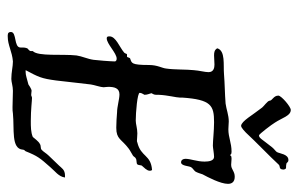

<svg xmlns="http://www.w3.org/2000/svg" viewBox="-154 -578 752 483"><g transform="rotate(90 221.5 -337.0)"><path d="M422 -125C407 -125 403 -116 397 -110L372 -84C366 -78 362 -70 357 -66C354 -63 347 -65 343 -62C336 -59 328 -47 325 -44C313 -39 299 -39 285 -39C256 -39 234 -42 227 -42C223 -42 223 -40 219 -40C215 -40 211 -41 209 -41C204 -41 193 -33 193 -33C177 -29 170 -26 162 -26C160 -26 159 -26 157 -26C174 -58 178 -65 183 -103C188 -151 191 -169 193 -190C194 -198 200 -215 200 -222C200 -225 199 -229 199 -234C199 -249 202 -262 218 -262C230 -262 249 -256 263 -256C275 -255 290 -254 302 -254C331 -254 330 -267 354 -285C359 -289 366 -292 372 -296C375 -298 376 -302 379 -303C383 -306 391 -304 394 -307C396 -309 396 -316 397 -318C402 -324 410 -331 410 -338C410 -340 410 -342 408 -344C369 -341 376 -316 339 -307C337 -306 336 -306 334 -306C330 -306 323 -307 316 -307C303 -307 293 -303 284 -303C264 -303 214 -307 214 -313C214 -318 219 -324 219 -325C219 -333 215 -340 215 -343C215 -343 219 -348 219 -354V-361C220 -384 226 -405 226 -414V-420C231 -493 246 -500 288 -500C310 -500 334 -497 347 -497C352 -497 367 -500 375 -500C385 -500 387 -487 387 -476C387 -457 380 -441 380 -428C380 -422 383 -417 389 -417C398 -417 398 -437 401 -442C403 -446 409 -449 412 -453C415 -458 417 -465 419 -471C426 -484 443 -516 443 -535C443 -545 438 -552 425 -552C411 -552 407 -543 395 -543C390 -543 385 -544 380 -544C370 -544 374 -541 371 -541C367 -541 371 -544 362 -544C340 -544 326 -536 306 -536C299 -536 292 -537 286 -537C270 -537 256 -531 241 -529C216 -527 191 -527 167 -525C144 -523 108 -529 102 -508C106 -501 112 -500 120 -500C127 -500 135 -501 143 -501C151 -501 162 -499 162 -486C162 -477 158 -463 157 -449C155 -432 156 -400 153 -380C152 -369 144 -358 144 -336C144 -291 139 -293 128 -289C125 -288 125 -281 123 -281C121 -281 119 -281 118 -281C115 -281 116 -277 113 -274C99 -262 72 -253 72 -237C72 -234 72 -230 77 -230C91 -230 114 -255 128 -255C131 -255 135 -254 135 -250C135 -241 132 -203 131 -197C129 -182 122 -168 120 -154C116 -119 123 -57 109 -44C109 -44 109 -44 109 -43C109 -42 109 -40 109 -39C109 -35 103 -32 102 -30C100 -24 100 -21 100 -18V-13C100 4 61 -4 61 11C61 20 68 19 73 19C94 19 110 8 135 6C148 6 162 10 179 10C187 10 197 6 209 6C222 6 237 7 250 7C256 7 261 7 266 6C305 2 355 11 357 -19C357 -23 360 -24 361 -26C373 -56 378 -62 401 -88C411 -100 425 -109 427 -125ZM406 -678C405 -683 400 -680 392 -682C389 -683 389 -687 383 -687C368 -687 367 -665 363 -658C361 -655 355 -651 351 -646C331 -621 328 -613 321 -613C318 -613 293 -646 289 -653C277 -671 272 -693 257 -693C249 -693 222 -670 221 -662C221 -649 234 -647 234 -639C235 -634 248 -625 251 -621C270 -597 285 -569 297 -568C302 -568 313 -579 314 -580C339 -607 372 -638 395 -663C399 -667 407 -662 407 -675C407 -676 407 -677 406 -678Z"/></g></svg>

Font: Jim Nightshade
Style: Regular
Weight: 400
Designer: Astigmatic (AOETI)
Foundry: Astigmatic (AOETI)
Version: Version 1.000